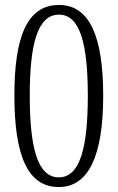

<svg xmlns="http://www.w3.org/2000/svg" viewBox="-20 -744 474 774"><path d="M217 10C337 10 396 -116 396 -358C396 -597 341 -724 218 -724C86 -724 38 -589 38 -359C38 -118 91 10 217 10ZM217 -29C131 -29 100 -150 100 -358C100 -566 131 -685 218 -685C303 -685 334 -566 334 -358C334 -150 303 -29 217 -29Z"/></svg>

Font: Noto Serif Bengali ExtraCondensed Light
Style: Regular
Weight: 300
Width: 2
Designer: Juan Bruce, Universal Thirst, Indian Type Foundry and the Monotype Design Team.
Foundry: Monotype Imaging Inc.
Version: Version 2.003